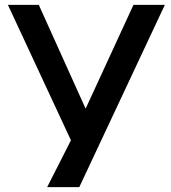

<svg xmlns="http://www.w3.org/2000/svg" viewBox="-20 -770 704 790"><path d="M529.2 -750 332.3 -322.9 139.6 -750H12.5L271.9 -192.7L174 0H306.2L658.3 -750Z"/></svg>

Font: Manrope3 Bold
Style: Regular
Weight: 700
Designer: Mikhail Sharanda
Foundry: Mikhail Sharanda
Version: Version 3.000;PS 003.000;hotconv 1.0.88;makeotf.lib2.5.64775